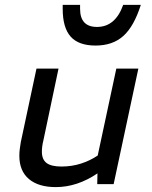

<svg xmlns="http://www.w3.org/2000/svg" viewBox="-20 -752 620 784"><path d="M208 12Q137 12 98 -21Q59 -54 59 -116Q59 -131 61 -145.5Q63 -160 65 -172L129 -472H219L157 -178Q154 -166 152.5 -154.5Q151 -143 151 -133Q151 -101 170 -86.5Q189 -72 231 -72Q273 -72 310.5 -84Q348 -96 379 -117L455 -472H545L444 0H377L378 -44Q295 12 208 12ZM370 -566Q301 -566 268.5 -602.5Q236 -639 236 -716V-732H307V-716Q307 -642 376 -642Q451 -642 483 -732H555Q527 -644 483.5 -605Q440 -566 370 -566Z"/></svg>

Font: Sometype Mono Medium
Style: Italic
Weight: 500
Italic angle: -12°
Monospace: yes
Designer: Ryoichi Tsunekawa
Foundry: Dharma Type
Version: Version 1.000; ttfautohint (v1.8.3)